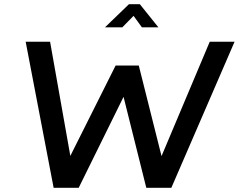

<svg xmlns="http://www.w3.org/2000/svg" viewBox="-20 -900 1144 920"><path d="M1104 -700 801 0H681L572 -436L357 0H237L103 -700H220L317 -153L534 -586H645L754 -152L985 -700ZM483 -769 598 -880H650L739 -769H660L620 -824L566 -769Z"/></svg>

Font: Kulim Park SemiBold
Style: Italic
Weight: 600
Italic angle: -8°
Designer: Noponies / Dale Sattler
Foundry: Noponies
Version: Version 1.000; ttfautohint (v1.8.3)